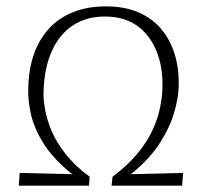

<svg xmlns="http://www.w3.org/2000/svg" viewBox="-20 -584 640 604"><path d="M39 0 42 -40 208 -36 201 -41Q145 -87 115.5 -135Q86 -183 76.5 -228.5Q67 -274 69 -307Q70 -366 86.5 -413Q103 -460 134 -494Q165 -528 210.5 -546Q256 -564 313 -564Q371 -564 414.5 -545.5Q458 -527 486.5 -493.5Q515 -460 529.5 -413.5Q544 -367 542 -310Q541 -275 528 -230Q515 -185 484.5 -136.5Q454 -88 398 -41L390 -36L556 -40L553 0H331L334 -28Q382 -64 412.5 -101Q443 -138 460 -175Q477 -212 483.5 -245.5Q490 -279 491 -306Q493 -373 472 -424Q451 -475 410.5 -503.5Q370 -532 310 -532Q250 -532 207.5 -503Q165 -474 142 -421Q119 -368 117 -296Q116 -273 121.5 -241Q127 -209 142 -173Q157 -137 186.5 -99.5Q216 -62 262 -28L260 0Z"/></svg>

Font: Alumni Sans Light
Style: Italic
Weight: 300
Italic angle: -8°
Version: Version 1.016